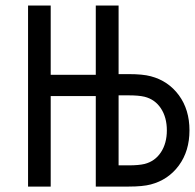

<svg xmlns="http://www.w3.org/2000/svg" viewBox="-20 -687 718 707"><path d="M416.7 -335.9V-78.1H453.8Q490.9 -78.1 512.4 -83.3Q550.8 -93.1 572.6 -126.3Q594.4 -159.5 594.4 -207Q594.4 -254.6 572.6 -287.8Q550.8 -321 512.4 -330.7Q490.9 -335.9 453.8 -335.9ZM83.3 -666.7H166.7V-411.5H332.7V-666.7H333.3H416.7V-414.1H453.8Q505.9 -414.1 535.2 -406.2Q599.6 -389.3 638.7 -336.3Q677.7 -283.2 677.7 -207Q677.7 -130.9 638.7 -77.8Q599.6 -24.7 535.2 -7.8Q505.9 0 453.8 0H416.7H333.3H332.7V-333.3H166.7V0H83.3Z"/></svg>

Font: Monoid
Style: Regular
Weight: 400
Width: 4
Monospace: yes
Designer: Andreas Larsen (@larsenwork)
Version: Version 0.61